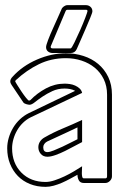

<svg xmlns="http://www.w3.org/2000/svg" viewBox="-20 -711 500 746"><path d="M177 -528Q177 -523 185 -523H255Q259 -525 269.5 -546.5Q280 -568 291.5 -594Q303 -620 311.5 -642.5Q320 -665 320 -668Q320 -673 314 -673H242Q237 -673 235 -668L178 -533Q177 -532 177 -528ZM299 -159Q287 -153 269.5 -143.5Q252 -134 233 -124.5Q214 -115 195.5 -108.5Q177 -102 164 -102Q148 -102 138.5 -113Q129 -124 129 -139Q129 -151 135.5 -161Q142 -171 153 -177Q188 -197 225.5 -212.5Q263 -228 299 -245ZM396 -343Q396 -377 383 -403.5Q370 -430 348 -448Q326 -466 297 -475.5Q268 -485 236 -485Q179 -485 131 -461.5Q83 -438 42 -400Q39 -397 39 -395Q40 -392 47.5 -380Q55 -368 64 -354.5Q73 -341 81.5 -330.5Q90 -320 93 -320L98 -322Q124 -349 158.5 -367.5Q193 -386 231 -386Q240 -386 251 -384.5Q262 -383 272 -378.5Q282 -374 289.5 -367Q297 -360 299 -350L99 -255Q83 -247 69.5 -234Q56 -221 46.5 -204.5Q37 -188 32 -170Q27 -152 27 -135Q27 -77 63 -40.5Q99 -4 157 -4Q173 -4 192.5 -10.5Q212 -17 231 -26Q250 -35 267.5 -45.5Q285 -56 299 -65Q299 -62 298.5 -54Q298 -46 298 -38Q298 -30 299.5 -24Q301 -18 306 -18H389Q396 -18 396 -26ZM415 -26Q415 -16 407 -8Q399 0 389 0H306Q292 0 286.5 -10Q281 -20 281 -32Q268 -25 252.5 -16.5Q237 -8 221 -1Q205 6 188.5 10.5Q172 15 157 15Q124 15 96.5 4Q69 -7 49.5 -27Q30 -47 19 -74.5Q8 -102 8 -135Q8 -155 14 -175.5Q20 -196 31 -214.5Q42 -233 57.5 -247.5Q73 -262 91 -271L272 -358Q263 -363 252.5 -365Q242 -367 231 -367Q205 -367 183.5 -357Q162 -347 145 -335.5Q128 -324 115.5 -314Q103 -304 95 -304Q90 -304 81.5 -306.5Q73 -309 70 -314L25 -381Q20 -388 20 -395Q20 -404 29 -413Q67 -455 123.5 -479.5Q180 -504 236 -504Q272 -504 304.5 -493.5Q337 -483 361.5 -462.5Q386 -442 400.5 -412Q415 -382 415 -343ZM281 -216 245 -199 163 -161Q157 -158 152.5 -152Q148 -146 148 -139Q148 -120 164 -120Q173 -120 189 -126.5Q205 -133 222.5 -141Q240 -149 256 -157.5Q272 -166 281 -170ZM242 -691H314Q324 -691 331.5 -684.5Q339 -678 339 -667Q339 -662 330.5 -641.5Q322 -621 311.5 -596.5Q301 -572 291 -549.5Q281 -527 278 -520Q271 -505 255 -505H185Q174 -505 166.5 -511Q159 -517 159 -528Q159 -535 167 -556Q175 -577 185.5 -600Q196 -623 205.5 -644.5Q215 -666 219 -675Q221 -681 228 -686Q235 -691 242 -691Z"/></svg>

Font: RonaldsonGothicLicht
Style: Regular
Weight: 400
Designer: Mr. Robertson for MacKellar, Smiths & Jordan Co. Philadelphia
Foundry: CAT-Fonts Peter Wiegel
Version: 1.000